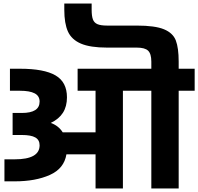

<svg xmlns="http://www.w3.org/2000/svg" viewBox="-20 -1061 1116 1081"><path d="M1076 -550H986V0H832V-550H672V0H518V-192H354Q341 -112 260.5 -76Q180 -40 63 -40H5V-164H63Q203 -164 203 -243Q203 -273 179 -287Q155 -301 102 -301H51V-425H103Q203 -425 203 -489Q203 -521 175 -535.5Q147 -550 93 -550H36V-674H93Q228 -674 292.5 -636.5Q357 -599 357 -513Q357 -462 334.5 -426.5Q312 -391 266 -369Q310 -353 333 -316H518V-550H417V-674H832V-714Q832 -758 814 -775.5Q796 -793 750 -793H583Q488 -793 435.5 -815.5Q383 -838 362.5 -883.5Q342 -929 342 -1006V-1041H496V-1006Q496 -971 503 -952Q510 -933 528.5 -925Q547 -917 583 -917H750Q853 -917 903.5 -896Q954 -875 970 -833Q986 -791 986 -714V-674H1076Z"/></svg>

Font: Biryani Black
Style: Regular
Weight: 900
Designer: Dan Reynolds and Mathieu Reguer
Foundry: Dan Reynolds and Mathieu Reguer
Version: Version 1.004; ttfautohint (v1.1) -l 5 -r 5 -G 72 -x 0 -D la